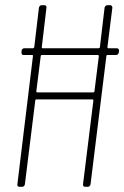

<svg xmlns="http://www.w3.org/2000/svg" viewBox="-20 -720 479 740"><path d="M430 -534H397C395 -534 394 -536 394 -538L413 -690C413 -696 410 -700 404 -700H394C389 -700 384 -696 383 -690L365 -538C365 -536 362 -534 360 -534H144C142 -534 141 -536 141 -538L159 -690C160 -696 157 -700 151 -700H141C135 -700 131 -696 130 -690L112 -538C111 -536 109 -534 107 -534H74C68 -534 64 -530 63 -524V-518C62 -512 65 -508 71 -508H104C106 -508 108 -506 107 -504L47 -10C46 -4 49 0 55 0H65C71 0 75 -4 76 -10L116 -333C116 -335 118 -337 120 -337H336C338 -337 340 -335 340 -333L300 -10C299 -4 303 0 308 0H318C324 0 328 -4 329 -10L390 -504C390 -506 392 -508 394 -508H427C433 -508 437 -512 438 -518L439 -524C439 -530 436 -534 430 -534ZM340 -364H123C121 -364 120 -366 120 -368L137 -504C137 -506 139 -508 141 -508H357C359 -508 361 -506 361 -504L344 -368C344 -366 342 -364 340 -364Z"/></svg>

Font: Barlow Condensed Thin
Style: Italic
Weight: 250
Width: 3
Italic angle: -7°
Designer: Jeremy Tribby
Foundry: Tribby Type
Version: Version 1.422;hotconv 1.0.109;makeotfexe 2.5.65596